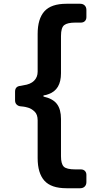

<svg xmlns="http://www.w3.org/2000/svg" viewBox="-20 -844 519 1020"><path d="M333 156Q252 156 216 116Q180 76 180 -4V-205Q180 -236 163.5 -251.5Q147 -267 129.5 -272Q112 -277 105 -277.5Q98 -278 87 -279.5Q76 -281 68 -289Q60 -297 60 -311V-357Q60 -386 90 -388Q98 -390 105 -391Q142 -396 161 -415Q180 -434 180 -463V-664Q180 -744 216 -784Q252 -824 333 -824H406Q421 -824 430 -815Q439 -806 439 -791V-753Q439 -740 431 -732Q423 -724 410 -724H381Q338 -724 321 -710.5Q304 -697 304 -653V-455Q304 -367 238 -344Q226 -339 211 -337V-331Q261 -320 282.5 -291.5Q304 -263 304 -212V-14Q304 26 318.5 41Q333 56 381 56H410Q423 56 431 64Q439 72 439 85V123Q439 138 430 147Q421 156 406 156Z"/></svg>

Font: Tsunagi Gothic Black
Style: Regular
Weight: 900
Designer: Yoshimichi Ohira
Foundry: Positype
Version: Version 1.001